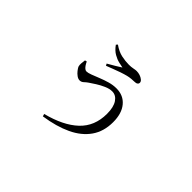

<svg xmlns="http://www.w3.org/2000/svg" viewBox="-118 -875 1237 1237"><g transform="rotate(45 500.0 -256.5)"><path d="M346 61Q484 26 558 -43.5Q632 -113 632 -226Q632 -287 610 -319.5Q588 -352 553 -352Q529 -352 500.5 -339.5Q472 -327 447 -311Q422 -295 406 -284Q394 -276 382 -264.5Q370 -253 354 -253Q341 -253 327 -263Q313 -273 302.5 -286.5Q292 -300 287 -310Q283 -324 284.5 -338Q286 -352 288 -369L301 -372Q307 -359 314 -348.5Q321 -338 329 -331.5Q337 -325 345 -325Q358 -325 382 -334Q406 -343 435.5 -355Q465 -367 496.5 -376Q528 -385 559 -385Q623 -385 660.5 -340Q698 -295 698 -216Q698 -131 656 -71Q614 -11 536.5 25.5Q459 62 351 78ZM401 -453Q425 -467 450 -481.5Q475 -496 491 -507Q477 -510 454 -515Q431 -520 405 -535Q379 -550 357 -581L366 -591Q404 -564 440 -556.5Q476 -549 507 -549Q528 -549 545 -552.5Q562 -556 572 -556Q588 -556 603 -551Q618 -546 629 -537Q640 -528 640 -517Q640 -508 632.5 -502.5Q625 -497 610 -497Q600 -497 583 -495.5Q566 -494 550 -490Q530 -485 503.5 -476Q477 -467 452 -457Q427 -447 408 -440Z"/></g></svg>

Font: Noto Serif SC ExtraLight
Style: Regular
Weight: 400
Version: Version 2.002-H1;hotconv 1.1.0;makeotfexe 2.6.0